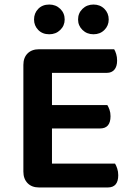

<svg xmlns="http://www.w3.org/2000/svg" viewBox="-20 -824 585 846"><path d="M152 2Q120 2 101.5 -17Q83 -36 83 -68V-538Q83 -570 101.5 -588.5Q120 -607 152 -607H483Q488 -599 492 -586Q496 -573 496 -557Q496 -531 484 -517Q472 -503 451 -503H209V-361H453Q458 -353 462.5 -340.5Q467 -328 467 -312Q467 -258 421 -258H209V-103H487Q492 -95 496.5 -81.5Q501 -68 501 -52Q501 2 455 2ZM265 -738Q265 -711 245.5 -692Q226 -673 197 -673Q167 -673 148.5 -692Q130 -711 130 -738Q130 -766 148.5 -785Q167 -804 197 -804Q226 -804 245.5 -785Q265 -766 265 -738ZM459 -738Q459 -711 440 -692Q421 -673 392 -673Q363 -673 343.5 -692Q324 -711 324 -738Q324 -766 343.5 -785Q363 -804 392 -804Q421 -804 440 -785Q459 -766 459 -738Z"/></svg>

Font: Baloo Thambi 2 SemiBold
Style: Regular
Weight: 600
Designer: Aadarsh Rajan and Ek Type
Foundry: Ek Type
Version: Version 1.640;hotconv 1.0.111;makeotfexe 2.5.65597; ttfautoh